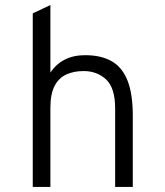

<svg xmlns="http://www.w3.org/2000/svg" viewBox="-20 -742 656 762"><path d="M110 0V-689L180 -722V-454Q226.5 -523 318 -523Q382.5 -523 424.5 -498.2Q466.5 -473.5 486.8 -420.5Q507 -367.5 507 -283V0H437V-312Q437 -393 401.2 -426.5Q365.5 -460 312 -460Q273 -460 243.2 -446.5Q213.5 -433 196.8 -401.2Q180 -369.5 180 -314V0Z"/></svg>

Font: Overpass Mono Light
Style: Regular
Weight: 300
Monospace: yes
Designer: Delve Withrington, Dave Bailey
Foundry: Delve Fonts LLC
Version: Version 4.000